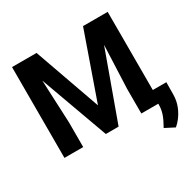

<svg xmlns="http://www.w3.org/2000/svg" viewBox="-193 -907 1305 1302"><g transform="rotate(-30 459.0 -256.0)"><path d="M255 -711H63V0H210V-194L195 -529L387 0H487L679 -530L665 -194V0H812V-711H619L438 -195ZM747 161 821 199C835 187 848 174 860 158C890 118 917 64 917 -3L918 -99H798V4C798 74 771 115 747 161Z"/></g></svg>

Font: Asimov
Style: Regular
Weight: 500
Designer: Google
Version: Version 2.000980; 2014